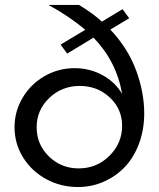

<svg xmlns="http://www.w3.org/2000/svg" viewBox="-20 -750 646 780"><path d="M428.2 -629.9Q500 -553.7 533 -463.9Q565.9 -374 565.9 -290Q565.9 -222.2 544.2 -165Q522.5 -107.9 485.6 -70.1Q448.7 -32.2 399.9 -11.2Q351.1 9.8 296.9 9.8Q227.1 9.8 168 -22.2Q108.9 -54.2 74 -110.1Q39.1 -166 39.1 -232.9Q39.1 -297.4 71.8 -352.8Q104.5 -408.2 160.9 -440.7Q217.3 -473.1 283.2 -473.1Q344.7 -473.1 396.7 -444.6Q448.7 -416 476.1 -368.2Q454.1 -499.5 359.9 -597.2L252.9 -532.2L226.1 -568.8L326.2 -628.9Q262.2 -683.6 176.8 -730H300.8Q356.9 -696.3 394 -662.1L478 -712.9L504.9 -675.8ZM299.8 -65.9Q373.5 -65.9 424.8 -117.2Q476.1 -168.5 476.1 -238.8Q476.1 -307.1 426 -354Q376 -400.9 304.2 -400.9Q231 -400.9 179.9 -351.8Q128.9 -302.7 128.9 -232.9Q128.9 -163.1 178.7 -114.5Q228.5 -65.9 299.8 -65.9Z"/></svg>

Font: Rawline Medium
Style: Regular
Weight: 500
Designer: Matt McInerney, Pablo Impallari, Rodrigo Fuenzalida
Foundry: Matt McInerney, Pablo Impallari, Rodrigo Fuenzalida
Version: Version 4.020;PS 004.020;hotconv 1.0.88;makeotf.lib2.5.64775